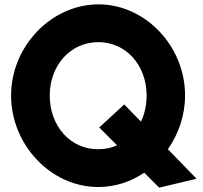

<svg xmlns="http://www.w3.org/2000/svg" viewBox="-20 -852 936 884"><path d="M31 -412C31 -187 213 9 432 9C510 9 583 -15 644 -57L713 12L885 -29L753 -165C802 -235 832 -321 832 -412C833 -636 652 -832 433 -832C214 -831 31 -637 31 -412ZM209 -412C209 -552 305 -658 433 -658C560 -658 655 -552 655 -412C655 -368 646 -327 629 -292L552 -371L437 -265L519 -183C493 -171 464 -165 432 -165C305 -164 209 -271 209 -412Z"/></svg>

Font: Rabbid Highway Sign IV
Style: Bd
Weight: 400
Foundry: Cannot Into Space Fonts
Version: Version 0.277